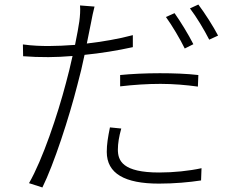

<svg xmlns="http://www.w3.org/2000/svg" viewBox="-20 -790 1040 847"><path d="M833 -595C812 -637 775 -697 750 -732L712 -715C739 -678 775 -617 795 -576ZM510 -409C570 -416 630 -420 688 -420C745 -420 802 -415 853 -408L855 -459C804 -465 743 -467 685 -467C622 -467 559 -464 510 -459ZM566 -635C503 -618 431 -606 363 -598C370 -632 376 -664 382 -692C385 -710 392 -742 397 -761L333 -766C335 -747 333 -718 330 -696C327 -674 320 -636 311 -592C269 -589 230 -587 196 -587C162 -587 124 -588 81 -594L82 -542C119 -539 153 -538 194 -538C226 -538 262 -540 300 -543C291 -502 281 -460 271 -424C234 -283 168 -86 108 18L167 37C218 -66 285 -272 321 -414C333 -458 344 -504 353 -548C424 -555 498 -567 566 -582ZM465 -228C456 -184 451 -153 451 -120C451 -24 531 20 681 20C749 20 815 14 867 6L869 -48C814 -36 746 -29 682 -29C521 -29 500 -81 500 -130C500 -157 505 -188 515 -223ZM818 -753C847 -715 880 -660 903 -615L942 -633C922 -672 883 -733 855 -770Z"/></svg>

Font: Genne Gothic Light
Style: Regular
Weight: 300
Designer: Ryoko NISHIZUKA (kana & ideographs); Paul D. Hunt (Latin, Greek & Cyrillic); Wenlong ZHANG (bopomofo); Sandoll Communica
Foundry: Adobe Systems Incorporated
Version: Version 1.004;PS 1.004;hotconv 16.6.51;makeotf.lib2.5.65220